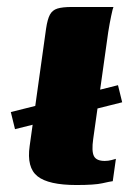

<svg xmlns="http://www.w3.org/2000/svg" viewBox="-20 -525 375 550"><path d="M318 -281 330 -232 23 -155 11 -204ZM199 5Q119 5 87.5 -20Q56 -45 65 -107L112 -443Q116 -470 123 -483Q130 -496 144.5 -500.5Q159 -505 186 -505H305Q303 -501 298.5 -479.5Q294 -458 290 -433L247 -127Q242 -92 249 -78Q256 -64 280 -64Q290 -64 299.5 -66.5Q309 -69 312 -70L303 -6Q295 -5 273 0Q251 5 199 5Z"/></svg>

Font: Genos Thin ExtraBold
Style: Italic
Weight: 800
Italic angle: -8°
Version: Version 1.010